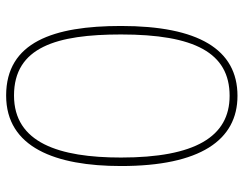

<svg xmlns="http://www.w3.org/2000/svg" viewBox="-102 -662 775 610"><g transform="rotate(-90 285.0 -357.5)"><path d="M507 -360C507 -574 456 -725 286 -725C121 -725 62 -568 62 -360C62 -109 144 10 285 10C433 10 507 -115 507 -360ZM89 -360C89 -557 136 -700 286 -700C440 -700 480 -564 480 -360C480 -127 422 -15 285 -15C155 -15 89 -125 89 -360Z"/></g></svg>

Font: Noto Sans Gujarati UI Thin
Style: Regular
Weight: 100
Designer: Jelle Bosma - Monotype Design Team, Universal Thirst
Foundry: Monotype Imaging Inc.
Version: Version 2.106